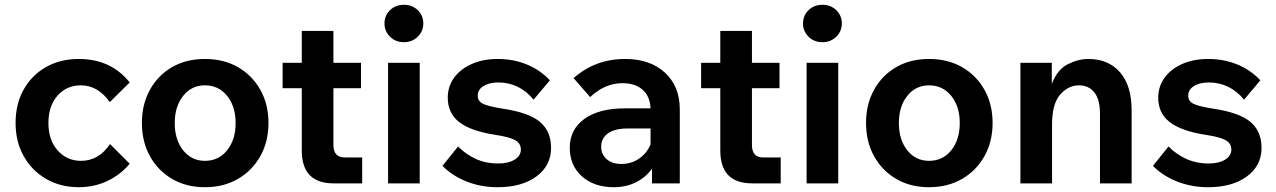

<svg xmlns="http://www.w3.org/2000/svg" viewBox="-20 -765 5322 801"><path d="M439 -164 521 -82Q483 -36 428 -10Q373 16 309 16Q232 16 172.5 -18.5Q113 -53 79 -113.5Q45 -174 45 -252Q45 -331 78.5 -391Q112 -451 171.5 -485Q231 -519 309 -519Q443 -519 521 -421L438 -339Q389 -409 317 -409Q258 -409 220 -366Q182 -323 182 -252Q182 -181 220.5 -137.5Q259 -94 318 -94Q392 -94 439 -164Z M835 16Q757 16 698 -18.5Q639 -53 605.5 -113.5Q572 -174 572 -252Q572 -330 605.5 -390.5Q639 -451 698 -485Q757 -519 835 -519Q913 -519 972.5 -485Q1032 -451 1066 -390.5Q1100 -330 1100 -252Q1100 -174 1066 -113.5Q1032 -53 972.5 -18.5Q913 16 835 16ZM835 -94Q892 -94 927.5 -138Q963 -182 963 -252Q963 -321 927.5 -365Q892 -409 835 -409Q779 -409 744 -365Q709 -321 709 -252Q709 -182 744 -138Q779 -94 835 -94Z M1491 0H1372Q1239 0 1239 -137V-397H1159V-503H1239V-636H1371V-503H1486V-397H1371V-160Q1371 -108 1419 -108H1491Z M1746 -667Q1746 -635 1723 -612Q1700 -589 1665 -589Q1630 -589 1607 -612Q1584 -635 1584 -667Q1584 -700 1607 -722.5Q1630 -745 1665 -745Q1700 -745 1723 -722.5Q1746 -700 1746 -667ZM1731 0H1599V-503H1731Z M1826 -73 1891 -154Q1922 -122 1964 -102.5Q2006 -83 2059 -83Q2101 -83 2127 -99Q2153 -115 2153 -141Q2153 -166 2130.5 -179.5Q2108 -193 2049 -202Q1944 -218 1896 -255.5Q1848 -293 1848 -357Q1848 -405 1875 -441.5Q1902 -478 1949 -498.5Q1996 -519 2056 -519Q2122 -519 2178 -496Q2234 -473 2274 -430L2206 -349Q2178 -384 2140.5 -402.5Q2103 -421 2059 -421Q2021 -421 1997 -406Q1973 -391 1973 -366Q1973 -344 1993 -333Q2013 -322 2075 -312Q2185 -296 2232 -257Q2279 -218 2279 -148Q2279 -74 2218 -29Q2157 16 2056 16Q1986 16 1926 -8Q1866 -32 1826 -73Z M2541 16Q2458 16 2407.5 -29.5Q2357 -75 2357 -148Q2357 -225 2418 -269Q2479 -313 2588 -313H2694Q2692 -363 2661 -390.5Q2630 -418 2576 -418Q2504 -418 2442 -360L2373 -439Q2463 -519 2588 -519Q2692 -519 2754 -462Q2816 -405 2816 -309V0H2700V-61Q2674 -25 2633 -4.5Q2592 16 2541 16ZM2572 -81Q2614 -81 2646.5 -103.5Q2679 -126 2694 -163V-229H2597Q2546 -229 2517 -209Q2488 -189 2488 -153Q2488 -121 2511 -101Q2534 -81 2572 -81Z M3237 0H3118Q2985 0 2985 -137V-397H2905V-503H2985V-636H3117V-503H3232V-397H3117V-160Q3117 -108 3165 -108H3237Z M3492 -667Q3492 -635 3469 -612Q3446 -589 3411 -589Q3376 -589 3353 -612Q3330 -635 3330 -667Q3330 -700 3353 -722.5Q3376 -745 3411 -745Q3446 -745 3469 -722.5Q3492 -700 3492 -667ZM3477 0H3345V-503H3477Z M3856 16Q3778 16 3719 -18.5Q3660 -53 3626.5 -113.5Q3593 -174 3593 -252Q3593 -330 3626.5 -390.5Q3660 -451 3719 -485Q3778 -519 3856 -519Q3934 -519 3993.5 -485Q4053 -451 4087 -390.5Q4121 -330 4121 -252Q4121 -174 4087 -113.5Q4053 -53 3993.5 -18.5Q3934 16 3856 16ZM3856 -94Q3913 -94 3948.5 -138Q3984 -182 3984 -252Q3984 -321 3948.5 -365Q3913 -409 3856 -409Q3800 -409 3765 -365Q3730 -321 3730 -252Q3730 -182 3765 -138Q3800 -94 3856 -94Z M4701 0H4569V-291Q4569 -350 4545.5 -379.5Q4522 -409 4481 -409Q4437 -409 4403 -370.5Q4369 -332 4369 -245V0H4237V-503H4368V-415Q4391 -475 4434.5 -497Q4478 -519 4520 -519Q4604 -519 4652.5 -463.5Q4701 -408 4701 -304Z M4790 -73 4855 -154Q4886 -122 4928 -102.5Q4970 -83 5023 -83Q5065 -83 5091 -99Q5117 -115 5117 -141Q5117 -166 5094.5 -179.5Q5072 -193 5013 -202Q4908 -218 4860 -255.5Q4812 -293 4812 -357Q4812 -405 4839 -441.5Q4866 -478 4913 -498.5Q4960 -519 5020 -519Q5086 -519 5142 -496Q5198 -473 5238 -430L5170 -349Q5142 -384 5104.5 -402.5Q5067 -421 5023 -421Q4985 -421 4961 -406Q4937 -391 4937 -366Q4937 -344 4957 -333Q4977 -322 5039 -312Q5149 -296 5196 -257Q5243 -218 5243 -148Q5243 -74 5182 -29Q5121 16 5020 16Q4950 16 4890 -8Q4830 -32 4790 -73Z"/></svg>

Font: Wix Madefor Text
Style: Bold
Weight: 700
Designer: Dalton Maag Ltd
Foundry: Dalton Maag Ltd
Version: Version 3.100